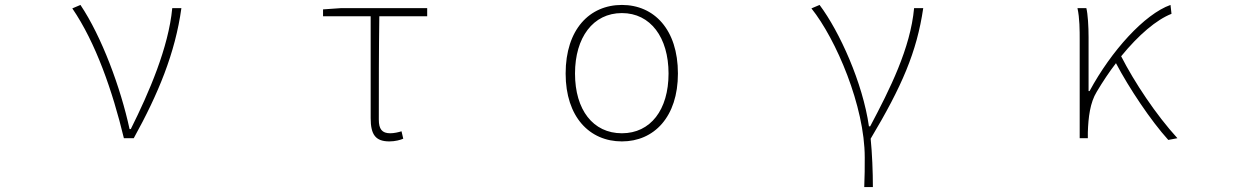

<svg xmlns="http://www.w3.org/2000/svg" viewBox="-20 -560 5040 778"><path d="M482 0H522C621 -179 690 -345 715 -527H678C663 -368 584 -185 510 -37H505C469 -204 392 -412 306 -540L273 -526C368 -387 436 -191 482 0Z M1558 13C1581 13 1603 7 1614 2L1607 -28C1594 -24 1577 -20 1561 -20C1528 -20 1515 -37 1515 -75C1515 -215 1515 -353 1517 -494H1711V-527H1361L1289 -522V-494H1482V-81C1482 -14 1502 13 1558 13Z M2500 13C2630 13 2727 -86 2727 -262C2727 -441 2630 -540 2500 -540C2369 -540 2272 -441 2272 -262C2272 -86 2369 13 2500 13ZM2500 -20C2383 -20 2310 -115 2310 -262C2310 -408 2383 -507 2500 -507C2616 -507 2689 -408 2689 -262C2689 -115 2616 -20 2500 -20Z M3482 198H3517C3517 136 3514 62 3508 2C3634 -209 3695 -349 3721 -527H3684C3669 -364 3586 -199 3506 -48H3501C3476 -224 3382 -432 3301 -540L3268 -526C3368 -401 3484 -129 3484 78C3484 125 3484 147 3482 198Z M4714 7 4751 0C4664 -95 4576 -228 4523 -332C4594 -419 4666 -480 4727 -504L4723 -540C4618 -503 4483 -354 4395 -191H4391V-409C4391 -453 4388 -503 4382 -527H4346C4355 -486 4355 -438 4355 -396V0H4388V-24C4390 -85 4397 -144 4424 -188C4449 -230 4475 -269 4502 -304C4555 -203 4644 -70 4714 7Z"/></svg>

Font: Harano Aji Gothic ExtraLight
Style: Regular
Weight: 250
Foundry: Masamichi Hosoda
Version: HaranoAjiGothic-ExtraLight version 20230610;ttx 4.39.4